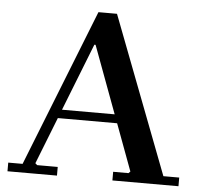

<svg xmlns="http://www.w3.org/2000/svg" viewBox="-50 -721 808 773"><g transform="rotate(5 354.5 -335.0)"><path d="M8 0V-35H66L317 -670H392L635 -35H699V0H432V-35H494L501 -42L317 -538H312L117 -42L125 -35H208V0ZM172 -231V-266H483V-231Z"/></g></svg>

Font: Brygada 1918 SemiBold
Style: Regular
Weight: 600
Designer: Mateusz Machalski | Borys Kosmynka | Przemek Hoffer
Foundry: NIEPODLEGLA 2018
Version: Version 3.006